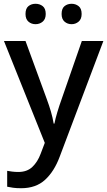

<svg xmlns="http://www.w3.org/2000/svg" viewBox="-20 -849 567 1016"><path d="M1 -632H115L227 -326Q240 -291 249.5 -258.5Q259 -226 264 -195H268Q273 -221 283.5 -256Q294 -291 307 -327L413 -632H527L296 -20Q267 58 218.5 102.5Q170 147 92 147Q67 147 49 144.5Q31 142 18 139V55Q28 57 44 59Q60 61 77 61Q123 61 151 34.5Q179 8 195 -35L217 -93ZM115 -775Q115 -804 130.5 -816.5Q146 -829 168 -829Q190 -829 206 -816.5Q222 -804 222 -775Q222 -748 206 -734.5Q190 -721 168 -721Q146 -721 130.5 -734.5Q115 -748 115 -775ZM306 -775Q306 -804 321.5 -816.5Q337 -829 359 -829Q380 -829 396 -816.5Q412 -804 412 -775Q412 -748 396 -734.5Q380 -721 359 -721Q337 -721 321.5 -734.5Q306 -748 306 -775Z"/></svg>

Font: Noto Sans Kannada UI Medium
Style: Regular
Weight: 500
Designer: Jelle Bosma - Monotype Design Team
Foundry: Monotype Imaging Inc.
Version: Version 2.005; ttfautohint (v1.8.4.7-5d5b)